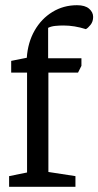

<svg xmlns="http://www.w3.org/2000/svg" viewBox="-20 -718 378 738"><path d="M15 0V-41L84 -55V-439H23V-484L83 -496Q87 -555 113 -600.5Q139 -646 181.5 -672Q224 -698 276 -698Q307 -698 322.5 -684.5Q338 -671 338 -653Q338 -635 328 -622.5Q318 -610 310 -606Q288 -613 266.5 -616.5Q245 -620 224 -620Q209 -620 193 -618.5Q177 -617 165 -611V-494H293V-465L280 -439H166V-57L270 -41V0Z"/></svg>

Font: Faustina Light
Style: Regular
Weight: 400
Version: Version 1.200